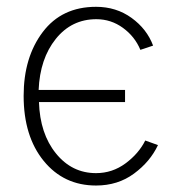

<svg xmlns="http://www.w3.org/2000/svg" viewBox="-20 -538 521 575"><path d="M50.8 -251Q50.8 -366.2 107.9 -441.9Q165 -517.6 267.6 -517.6Q328.1 -517.6 374 -484.4Q419.9 -451.2 438.5 -401.4L400.4 -388.7Q383.8 -428.7 348.1 -454.6Q312.5 -480.5 268.6 -480.5Q194.3 -480.5 147 -421.4Q99.6 -362.3 95.7 -268.6H354.5V-232.4H96.7Q99.6 -137.7 147.5 -78.6Q195.3 -19.5 267.6 -19.5Q316.4 -19.5 356 -48.8Q395.5 -78.1 415 -117.2L453.1 -103.5Q429.7 -53.7 381.3 -18.1Q333 17.6 267.6 17.6Q170.9 17.6 110.8 -56.2Q50.8 -129.9 50.8 -251Z"/></svg>

Font: Gothic A1 ExtraLight
Style: Regular
Weight: 275
Designer: HanYang I&C Co.,Ltd.
Foundry: HanYang I&C Co.,Ltd.
Version: Version 2.50